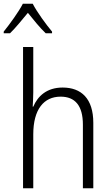

<svg xmlns="http://www.w3.org/2000/svg" viewBox="-45 -1013 595 1033"><path d="M-25 -843V-834H9C39 -863 75 -908 105 -944C135 -907 169 -864 201 -834H235V-843C204 -880 154 -948 131 -993H78C56 -950 8 -884 -25 -843ZM79 0H134V-290C134 -425 191 -493 281 -493C358 -493 401 -446 401 -342V0H457V-352C457 -483 392 -542 292 -542C207 -542 158 -496 134 -439H131C132 -464 134 -488 134 -515V-760H79Z"/></svg>

Font: Noto Sans Mono Condensed Light
Style: Regular
Weight: 300
Width: 3
Designer: Monotype Design Team
Foundry: Monotype Imaging Inc.
Version: Version 2.014